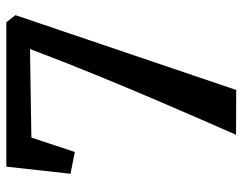

<svg xmlns="http://www.w3.org/2000/svg" viewBox="-102 -682 784 621"><g transform="rotate(-90 290.5 -371.0)"><path d="M310.5 0.5 165.5 0Q215.5 -113.5 264 -226.2Q312.5 -339 357.8 -449.8Q403 -560.5 443 -666.5L156.5 -662L110 -521.5L39.5 -535.5L62.5 -743H529.5L552.5 -713.5Z"/></g></svg>

Font: Merriweather Light 18pt SemiBold
Style: Regular
Weight: 600
Version: Version 2.100